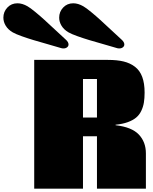

<svg xmlns="http://www.w3.org/2000/svg" viewBox="-162 -1141 927 1161"><path d="M0 0ZM573.2 -901.4Q589.8 -886.7 589.8 -872.1Q589.8 -861.8 581.1 -855Q572.3 -848.1 559.1 -848.1Q550.3 -848.1 543.5 -850.6Q518.6 -858.4 464.8 -873.5Q411.1 -888.7 377.7 -898.7Q344.2 -908.7 307.1 -921.9Q270 -935.1 252.4 -945.3Q224.1 -961.9 210 -985.4Q195.8 -1008.8 195.8 -1034.2Q195.8 -1069.8 220 -1095.5Q244.1 -1121.1 280.8 -1121.1Q310.5 -1121.1 341.8 -1103Q358.9 -1093.3 389.4 -1068.1Q419.9 -1043 444.1 -1020.8Q468.3 -998.5 512.2 -957.8Q556.2 -917 573.2 -901.4ZM235.8 -901.4Q252.4 -886.7 252.4 -872.1Q252.4 -861.8 243.7 -855Q234.9 -848.1 221.7 -848.1Q212.9 -848.1 206.1 -850.6Q181.2 -858.4 127.4 -873.5Q73.7 -888.7 40.3 -898.7Q6.8 -908.7 -30.3 -921.9Q-67.4 -935.1 -85 -945.3Q-113.3 -961.9 -127.4 -985.4Q-141.6 -1008.8 -141.6 -1034.2Q-141.6 -1069.8 -117.4 -1095.5Q-93.3 -1121.1 -56.6 -1121.1Q-26.9 -1121.1 4.4 -1103Q21.5 -1093.3 52 -1068.1Q82.5 -1043 106.7 -1020.8Q130.9 -998.5 174.8 -957.8Q218.8 -917 235.8 -901.4ZM339.8 -430.2H424.3V-663.1H339.8ZM536.6 -386.7 537.1 -383.8Q634.8 -372.6 677.5 -327.4Q720.2 -282.2 720.2 -213.4V0H424.3V-316.9H339.8V0H44.9V-778.8H490.7Q545.9 -778.8 585.2 -769.3Q624.5 -759.8 654.1 -737.3Q683.6 -714.8 698 -676Q712.4 -637.2 712.4 -581.1Q712.4 -546.4 708 -520.3Q703.6 -494.1 692.1 -470.2Q680.7 -446.3 661.1 -429.9Q641.6 -413.6 610.4 -402.3Q579.1 -391.1 536.6 -386.7Z"/></svg>

Font: Coda ExtraBold
Style: Regular
Weight: 800
Version: Version 2.001; ttfautohint (v0.8) -r 50 -G 200 -x